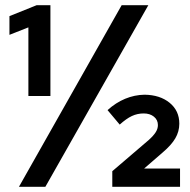

<svg xmlns="http://www.w3.org/2000/svg" viewBox="-20 -720 733 740"><path d="M89.4 -350V-614.5L16.4 -585.7V-657.8L121.3 -700H174.3V-350ZM53 0 448.9 -700H551.7L154.8 0ZM412.8 0V-60.2L553.8 -180.9Q571.3 -196.7 580 -210.2Q588.6 -223.7 588.6 -238Q588.6 -257.8 573.3 -270.3Q557.9 -282.8 533.8 -282.8Q509.5 -282.8 488.2 -272.8Q466.9 -262.8 441.4 -239.8L394.5 -295.6Q426.3 -324.4 462.5 -339.4Q498.6 -354.3 536.9 -355Q596.4 -354.3 633.7 -323.9Q671.1 -293.4 671.1 -243.4Q671.1 -213.1 655.7 -186.9Q640.4 -160.7 606.1 -131.6L535.6 -70.5H673.9V0Z"/></svg>

Font: Red Hat Display
Style: Regular
Weight: 300
Designer: Pentagram, MCKL
Foundry: Pentagram, MCKL
Version: Version 1.023